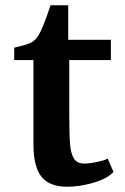

<svg xmlns="http://www.w3.org/2000/svg" viewBox="-20 -697 476 729"><path d="M239 -546H401V-469H243V-263Q243 -187 246 -150Q249 -113 261 -94.5Q273 -76 300 -76Q320 -76 348.5 -82Q377 -88 389 -95L411 -44Q386 -18 334 -3Q282 12 235 12Q167 12 137 -26.5Q107 -65 107 -149V-469H34V-516Q78 -526 95.5 -534Q113 -542 125 -561Q142 -587 172 -677H239Z"/></svg>

Font: Martel ExtraBold
Style: Regular
Weight: 800
Designer: Dan Reynolds
Foundry: Dan Reynolds
Version: Version 1.001; ttfautohint (v1.1) -l 5 -r 5 -G 72 -x 0 -D la